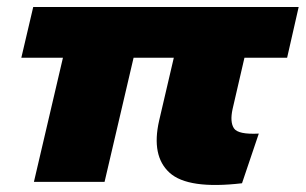

<svg xmlns="http://www.w3.org/2000/svg" viewBox="-20 -520 874 549"><path d="M77 0 160 -355H41L75 -500H834L801 -355H679L645 -208Q637 -171 649 -153Q661 -135 720 -138L672 4Q518 22 465 -26Q412 -74 435 -175L477 -355H362L279 0Z"/></svg>

Font: Prodigy Sans ExtraBold
Style: Italic
Weight: 800
Italic angle: -13°
Designer: Wei Huang
Foundry: Wei Huang
Version: Version 1.003; ttfautohint (v1.8.3)